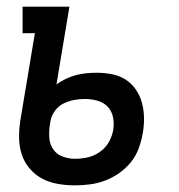

<svg xmlns="http://www.w3.org/2000/svg" viewBox="-20 -550 540 578"><path d="M205 8Q179 8 153.5 3.5Q128 -1 106.5 -12.5Q85 -24 69 -43Q53 -62 45.5 -85Q38 -108 37.5 -134Q37 -160 41 -186L85 -450H48V-530H189L150 -296Q164 -306 179 -313Q194 -320 209 -324Q224 -328 240 -329.5Q256 -331 271 -331Q295 -331 317.5 -326.5Q340 -322 358 -310.5Q376 -299 388.5 -281Q401 -263 407 -241.5Q413 -220 413.5 -196.5Q414 -173 410 -150Q406 -127 398 -104.5Q390 -82 375 -63Q360 -44 339.5 -29.5Q319 -15 296.5 -6.5Q274 2 251 5Q228 8 205 8ZM206 -72Q226 -72 245 -76.5Q264 -81 281 -93Q298 -105 308 -123Q318 -141 321 -160Q324 -179 320 -198Q316 -217 303.5 -229.5Q291 -242 273 -247Q255 -252 235 -252Q219 -252 203 -249Q187 -246 171.5 -238.5Q156 -231 145.5 -216.5Q135 -202 132 -186L130 -173Q127 -154 128.5 -134.5Q130 -115 140.5 -100Q151 -85 169 -78.5Q187 -72 206 -72Z"/></svg>

Font: Iosevka Slab Medium
Style: Italic
Weight: 500
Italic angle: -9°
Monospace: yes
Designer: Belleve Invis
Foundry: Belleve Invis
Version: Version 11.1.0; ttfautohint (v1.8.3)